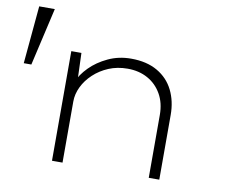

<svg xmlns="http://www.w3.org/2000/svg" viewBox="-77 -798 1080 897"><g transform="rotate(10 463.0 -350.0)"><path d="M14 -426 39 -700H113L50 -426ZM223 0V-520H271L276 -378L262 -380Q277 -417 311.5 -452Q346 -487 396 -510.5Q446 -534 505 -534Q579 -534 630 -504.5Q681 -475 706.5 -423.5Q732 -372 732 -307V0H682V-298Q682 -355 658 -397Q634 -439 592.5 -462Q551 -485 497 -485Q448 -485 407.5 -468Q367 -451 336.5 -422.5Q306 -394 289.5 -359.5Q273 -325 273 -290V0H249Q244 0 238.5 0Q233 0 223 0Z"/></g></svg>

Font: Lexend Tera ExtraLight
Style: Regular
Weight: 250
Designer: Bonnie Shaver-Troup, Thomas Jockin
Foundry: Lexend
Version: Version 1.007